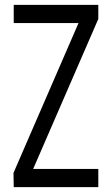

<svg xmlns="http://www.w3.org/2000/svg" viewBox="-20 -770 460 790"><path d="M36.5 0 35.5 -58.5 303 -675H36.5V-750H384.5V-692L116.5 -75H384.5V0Z"/></svg>

Font: Mohave
Style: Regular
Weight: 400
Designer: Gumpita Rahayu
Foundry: Tokotype
Version: Version 2.003; ttfautohint (v1.8.3)